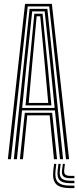

<svg xmlns="http://www.w3.org/2000/svg" viewBox="-20 -820 403 989"><path d="M20.5 0 109 -800H247.2L335.8 0H320L233.5 -787.2H122.8L36.2 0ZM51.2 0 132.2 -774.2H224L305 0H289L262.8 -251.5H93.5L67 0ZM94.2 -264.2H261.5L239.8 -481.5L210.2 -761.2H145.8L116 -481.5ZM111.5 -277 131 -481.5 156.8 -749.2H199.2L225.8 -481.5L244.8 -277ZM127.8 -289.8H228.5L211.2 -481.5L187.5 -736.2H168.8L145 -481.5ZM82.5 0 107.8 -238.8H248.5L273.8 0H258L235.8 -226H120.5L98.2 0ZM270 24.2 266 59.5Q261.2 100.8 278.8 118.5Q296.2 136.2 341.2 136.2H363.2V149H341.2Q289.2 149 269.1 128.2Q249 107.5 254.5 59.5L258.5 24.2ZM314.2 24.2 310.8 55.2Q308.8 71.5 315.8 78.6Q322.8 85.8 341.2 85.8H363.2V98H341.2Q315.8 98 306.1 88Q296.5 78 299.8 55.2L303.8 24.2ZM292.5 24.2 288.5 57.5Q284.8 86 297 98.4Q309.2 110.8 341.2 110.8H363.2V123.5H341.2Q302.2 123.5 287.4 108.1Q272.5 92.8 277 57.5L281 24.2Z"/></svg>

Font: Big Shoulders Inline Display Medium
Style: Regular
Weight: 500
Designer: Patric King
Foundry: XO Type Co
Version: Version 1.000